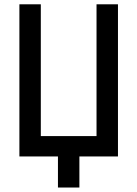

<svg xmlns="http://www.w3.org/2000/svg" viewBox="-20 -713 626 875"><path d="M68.4 0V-693.4H166V-92.8H419.9V-693.4H517.6V0H341.8V141.6H244.1V0Z"/></svg>

Font: Caskaydia Cove
Style: Regular
Weight: 400
Monospace: yes
Designer: Aaron Bell
Foundry: Saja Typeworks
Version: Version 4.300; ttfautohint (v1.8.3)